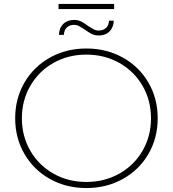

<svg xmlns="http://www.w3.org/2000/svg" viewBox="-20 -950 877 974"><path d="M57 -350Q57 -450 104 -531Q151 -612 233.5 -658Q316 -704 418 -704Q520 -704 603 -658Q686 -612 733 -531Q780 -450 780 -350Q780 -250 733 -169Q686 -88 603 -42Q520 4 418 4Q316 4 233.5 -42Q151 -88 104 -169Q57 -250 57 -350ZM746 -350Q746 -441 703 -515Q660 -589 585 -631Q510 -673 418 -673Q326 -673 251.5 -631Q177 -589 134 -515Q91 -441 91 -350Q91 -259 134 -185Q177 -111 251.5 -69Q326 -27 418 -27Q510 -27 585 -69Q660 -111 703 -185Q746 -259 746 -350ZM410 -800Q390 -813 379.5 -818.5Q369 -824 356 -824Q333 -824 319 -810.5Q305 -797 304 -773H279Q280 -808 301 -828.5Q322 -849 356 -849Q375 -849 390.5 -841.5Q406 -834 426 -819Q446 -806 456.5 -800.5Q467 -795 480 -795Q503 -795 517.5 -808Q532 -821 533 -845H557Q556 -811 535.5 -790.5Q515 -770 481 -770Q461 -770 445 -778Q429 -786 410 -800ZM277 -930H559V-904H277Z"/></svg>

Font: Montserrat Alternates ExLight
Style: Regular
Weight: 275
Designer: Julieta Ulanovsky
Foundry: Julieta Ulanovsky
Version: Version 7.200